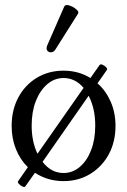

<svg xmlns="http://www.w3.org/2000/svg" viewBox="-20 -704 502 758"><path d="M80 32Q77 36 69 32.5Q61 29 55 22.5Q49 16 51 12L90 -44Q60 -73 43 -115Q26 -157 26 -207Q26 -270 52.5 -319.5Q79 -369 125.5 -397Q172 -425 231 -425Q290 -425 337 -396L373 -447Q376 -452 384.5 -448.5Q393 -445 399 -438.5Q405 -432 402 -428L365 -375Q398 -346 417 -302.5Q436 -259 436 -207Q436 -144 409.5 -95Q383 -46 336.5 -17.5Q290 11 231 11Q168 11 118 -22ZM105 -208Q105 -145 128 -97L310 -357Q277 -396 231 -396Q195 -396 166.5 -371.5Q138 -347 121.5 -305Q105 -263 105 -208ZM231 -21Q267 -21 295.5 -45.5Q324 -70 340 -112Q356 -154 356 -208Q356 -276 330 -326L148 -65Q182 -21 231 -21ZM199 -509Q192 -498 182 -497.5Q172 -497 166.5 -504.5Q161 -512 167 -526L234 -679Q237 -684 244 -684Q253 -684 265 -678Q277 -672 284.5 -664Q292 -656 288 -650Z"/></svg>

Font: Junicode
Style: Regular
Weight: 400
Designer: Peter S. Baker
Version: Version 2.100; ttfautohint (v1.8.4)